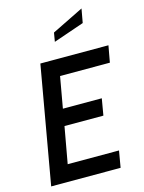

<svg xmlns="http://www.w3.org/2000/svg" viewBox="-137 -1025 831 1106"><g transform="rotate(-15 278.0 -472.5)"><path d="M441 0H27L150 -700H556L538 -601H241L208 -415H440L423 -316H191L152 -99H458ZM446 -862 263 -799 272 -852 461 -945Z"/></g></svg>

Font: Cabin
Style: Medium Italic
Weight: 500
Designer: Pablo Impallari
Foundry: Pablo Impallari. www.impallari.com Igino Marini. www.ikern.com
Version: Version 1.005